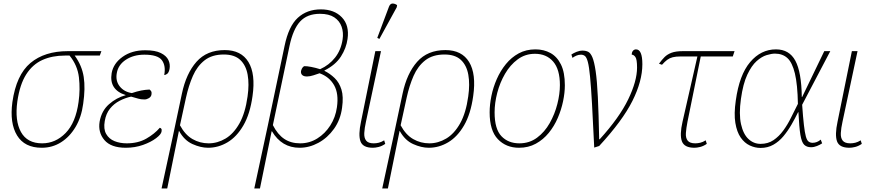

<svg xmlns="http://www.w3.org/2000/svg" viewBox="-20 -825 4935 1085"><path d="M216 10Q119 10 76.5 -59.5Q34 -129 50 -248Q72 -402 152 -469Q232 -536 364 -536H553L544 -511H402Q443 -455 453 -390.5Q463 -326 450 -238Q440 -163 407 -107.5Q374 -52 325 -21Q276 10 216 10ZM218 -15Q294 -15 351 -73.5Q408 -132 424 -249Q434 -320 426 -388Q418 -456 373 -511H347Q275 -511 219.5 -486Q164 -461 128 -404.5Q92 -348 78 -252Q63 -143 98.5 -79Q134 -15 218 -15Z M691 10Q607 10 570 -33.5Q533 -77 543 -138Q554 -199 596 -236Q638 -273 690 -287V-288Q644 -302 623.5 -333Q603 -364 611 -412Q621 -467 673 -504Q725 -541 801 -541Q857 -541 888.5 -525.5Q920 -510 931.5 -486Q943 -462 938 -435Q934 -415 925 -408Q916 -401 908 -401Q918 -453 895 -484.5Q872 -516 796 -516Q735 -516 691.5 -487.5Q648 -459 640 -412Q632 -368 656.5 -337Q681 -306 725 -299Q755 -309 778 -313.5Q801 -318 825 -319Q832 -314 835 -308Q838 -302 836 -291Q834 -278 821.5 -270.5Q809 -263 797 -263Q775 -263 761.5 -267.5Q748 -272 721 -279Q688 -272 656 -255.5Q624 -239 601.5 -211Q579 -183 572 -141Q564 -96 580 -68Q596 -40 627 -27.5Q658 -15 696 -15Q760 -15 806.5 -41.5Q853 -68 883 -103Q888 -102 891.5 -97.5Q895 -93 893 -82Q891 -66 862 -44Q833 -22 788 -6Q743 10 691 10Z M1008 -296Q1032 -410 1090.5 -476Q1149 -542 1250 -542Q1343 -542 1384 -474.5Q1425 -407 1407 -282Q1393 -181 1355.5 -116.5Q1318 -52 1266 -21Q1214 10 1156 10Q1114 10 1067.5 -11Q1021 -32 992 -85H991L925 240H893L956 -51ZM1159 -15Q1209 -15 1254.5 -42Q1300 -69 1333 -127.5Q1366 -186 1379 -280Q1389 -349 1379.5 -402.5Q1370 -456 1337.5 -486.5Q1305 -517 1245 -517Q1178 -517 1136 -484Q1094 -451 1070 -396Q1046 -341 1031 -273L997 -117Q1026 -63 1068 -39Q1110 -15 1159 -15Z M1417 240 1494 -118 1588 -565Q1611 -677 1663 -724.5Q1715 -772 1793 -772Q1869 -772 1912 -727Q1955 -682 1944 -605Q1937 -553 1906.5 -505.5Q1876 -458 1814 -427L1813 -425Q1845 -409 1871 -384Q1897 -359 1909.5 -319Q1922 -279 1913 -216Q1904 -148 1867.5 -97Q1831 -46 1779.5 -18Q1728 10 1673 10Q1572 10 1517 -83H1515L1449 240ZM1676 -15Q1729 -15 1773 -42.5Q1817 -70 1846.5 -116Q1876 -162 1884 -219Q1895 -296 1868 -343.5Q1841 -391 1786 -411Q1772 -406 1751.5 -399.5Q1731 -393 1717 -393Q1699 -392 1689 -400Q1679 -408 1681 -424Q1682 -429 1685.5 -436.5Q1689 -444 1698 -451Q1712 -452 1738 -447Q1764 -442 1789 -434Q1840 -457 1873.5 -499.5Q1907 -542 1916 -602Q1922 -641 1910.5 -674Q1899 -707 1869 -727Q1839 -747 1788 -747Q1716 -747 1676 -703.5Q1636 -660 1616 -565L1522 -118Q1549 -65 1586.5 -40Q1624 -15 1676 -15Z M2087 10Q2030 10 2017 -26.5Q2004 -63 2020 -137L2101 -536H2133L2048 -137Q2040 -101 2038.5 -73.5Q2037 -46 2049 -30.5Q2061 -15 2092 -15Q2106 -15 2120.5 -18.5Q2135 -22 2151 -32L2157 -12Q2138 1 2119.5 5.5Q2101 10 2087 10ZM2124 -605 2112 -611 2178 -787Q2185 -805 2198.5 -805Q2212 -805 2224 -796L2222 -784Z M2255 -296Q2279 -410 2337.5 -476Q2396 -542 2497 -542Q2590 -542 2631 -474.5Q2672 -407 2654 -282Q2640 -181 2602.5 -116.5Q2565 -52 2513 -21Q2461 10 2403 10Q2361 10 2314.5 -11Q2268 -32 2239 -85H2238L2172 240H2140L2203 -51ZM2406 -15Q2456 -15 2501.5 -42Q2547 -69 2580 -127.5Q2613 -186 2626 -280Q2636 -349 2626.5 -402.5Q2617 -456 2584.5 -486.5Q2552 -517 2492 -517Q2425 -517 2383 -484Q2341 -451 2317 -396Q2293 -341 2278 -273L2244 -117Q2273 -63 2315 -39Q2357 -15 2406 -15Z M2913 10Q2840 10 2793.5 -38.5Q2747 -87 2747 -190Q2747 -234 2757 -283Q2767 -332 2787.5 -378.5Q2808 -425 2839 -463Q2870 -501 2911.5 -523.5Q2953 -546 3006 -546Q3053 -546 3090.5 -525.5Q3128 -505 3150 -460.5Q3172 -416 3172 -343Q3172 -301 3162 -253Q3152 -205 3132 -158.5Q3112 -112 3081 -74Q3050 -36 3008 -13Q2966 10 2913 10ZM2915 -15Q2972 -15 3015 -47Q3058 -79 3086.5 -129.5Q3115 -180 3129.5 -237Q3144 -294 3144 -344Q3144 -433 3106 -477Q3068 -521 3003 -521Q2948 -521 2905.5 -489.5Q2863 -458 2834 -408Q2805 -358 2790 -300.5Q2775 -243 2775 -190Q2775 -96 2813.5 -55.5Q2852 -15 2915 -15Z M3209 -517Q3221 -525 3238 -532Q3255 -539 3272 -539Q3290 -539 3303.5 -532.5Q3317 -526 3327.5 -501.5Q3338 -477 3346 -423.5Q3354 -370 3358.5 -276.5Q3363 -183 3366 -38H3369Q3480 -160 3530 -263.5Q3580 -367 3580 -443Q3580 -490 3570.5 -503Q3561 -516 3550 -516Q3550 -530 3557 -538Q3564 -546 3574 -546Q3610 -546 3610 -462Q3610 -367 3554 -255Q3498 -143 3366 0L3338 9Q3331 -140 3325.5 -237.5Q3320 -335 3314.5 -391.5Q3309 -448 3302 -474.5Q3295 -501 3285.5 -508.5Q3276 -516 3263 -516Q3250 -516 3238 -511Q3226 -506 3215 -498Z M3904 10Q3847 10 3833.5 -26.5Q3820 -63 3837 -137L3921 -506H3827Q3799 -506 3781.5 -501.5Q3764 -497 3750.5 -487Q3737 -477 3721 -459L3704 -465Q3720 -487 3735.5 -502.5Q3751 -518 3775 -527Q3799 -536 3839 -536H4131L4121 -506H3940L3865 -137Q3858 -101 3856 -73.5Q3854 -46 3866 -30.5Q3878 -15 3909 -15Q3923 -15 3937.5 -18.5Q3952 -22 3968 -32L3974 -12Q3955 1 3936.5 5.5Q3918 10 3904 10Z M4278 11Q4247 11 4217 -3Q4187 -17 4165.5 -48Q4144 -79 4135.5 -130.5Q4127 -182 4138 -257Q4158 -402 4219 -474Q4280 -546 4365 -546Q4440 -546 4474.5 -482Q4509 -418 4511 -277H4513L4638 -536H4672L4513 -233Q4518 -161 4523 -118Q4528 -75 4534 -53.5Q4540 -32 4549.5 -25Q4559 -18 4572 -18Q4597 -18 4618 -36L4626 -15Q4614 -7 4597 0Q4580 7 4563 7Q4539 7 4524.5 -7Q4510 -21 4503 -63.5Q4496 -106 4492 -191H4490Q4473 -156 4452.5 -120.5Q4432 -85 4407 -55Q4382 -25 4350 -7Q4318 11 4278 11ZM4278 -12Q4320 -12 4351 -33Q4382 -54 4406.5 -87.5Q4431 -121 4450.5 -161Q4470 -201 4489 -238Q4487 -348 4472 -410Q4457 -472 4429.5 -497Q4402 -522 4359 -522Q4340 -522 4312 -513.5Q4284 -505 4255.5 -479.5Q4227 -454 4203 -403Q4179 -352 4167 -266Q4155 -180 4167.5 -123.5Q4180 -67 4209.5 -39.5Q4239 -12 4278 -12Z M4780 10Q4723 10 4710 -26.5Q4697 -63 4713 -137L4794 -536H4826L4741 -137Q4733 -101 4731.5 -73.5Q4730 -46 4742 -30.5Q4754 -15 4785 -15Q4799 -15 4813.5 -18.5Q4828 -22 4844 -32L4850 -12Q4831 1 4812.5 5.5Q4794 10 4780 10Z"/></svg>

Font: Noto Serif Thin
Style: Italic
Weight: 100
Italic angle: -12°
Designer: Monotype Design Team
Foundry: Monotype Imaging Inc.
Version: Version 2.014; ttfautohint (v1.8.4.7-5d5b)